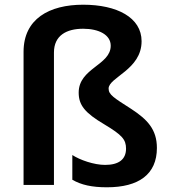

<svg xmlns="http://www.w3.org/2000/svg" viewBox="-20 -785 724 815"><path d="M581 -610C581 -711 476 -765 333 -765C189 -765 80 -705 80 -565V0H209V-562C209 -635 263 -663 333 -663C400 -663 450 -637 450 -591C450 -508 314 -496 314 -392C314 -339 340 -306 423 -257C498 -212 515 -193 515 -154C515 -109 485 -85 426 -85C379 -85 319 -106 287 -127V-22C325 0 370 10 434 10C569 10 646 -45 646 -157C646 -236 605 -278 538 -322C463 -370 441 -383 441 -409C441 -457 581 -489 581 -610Z"/></svg>

Font: Noto Kufi Arabic SemiBold
Style: Regular
Weight: 600
Designer: Monotype Design Team, David Williams, Khaled Hosny
Foundry: Google LLC
Version: Version 2.109